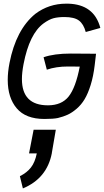

<svg xmlns="http://www.w3.org/2000/svg" viewBox="-20 -656 577 1065"><path d="M166.5 63.5H289.6L267.6 191.9V193.4Q240.7 333.5 106.9 389.2L90.3 321.3Q129.4 301.8 151.9 272.7Q174.3 243.7 184.1 194.8H141.1ZM512.7 -357.9 505.4 -295.4Q498 -232.9 482.9 -184.6Q467.8 -136.2 449.2 -105.5Q430.7 -74.7 405 -52.7Q379.4 -30.8 355.5 -19.8Q331.5 -8.8 301.3 -1.5Q275.9 3.9 226.1 3.9Q123 3.9 73 -54.9Q22.9 -113.8 22.9 -212.9Q22.9 -256.3 32.7 -306.6Q68.8 -491.7 175.8 -579.1Q251 -635.7 347.2 -635.7H356.9Q502 -632.3 536.6 -501L455.6 -478.5Q443.8 -522.5 418 -542Q392.1 -561.5 337.4 -561.5Q301.8 -561.5 276.9 -554.9Q252 -548.3 221.2 -525.9Q143.1 -468.3 110.8 -301.3Q101.6 -253.9 101.6 -217.3Q101.6 -71.8 246.1 -71.8Q321.8 -71.8 360.8 -120.8Q399.9 -169.9 422.4 -286.6H415.5Q404.3 -286.6 384.8 -286.9Q365.2 -287.1 356 -287.1Q291.5 -287.1 239.7 -269.5L221.7 -338.4Q280.3 -358.9 372.6 -358.9Q466.3 -358.9 512.7 -357.9Z"/></svg>

Font: Fantasque Sans Mono
Style: Italic
Weight: 400
Italic angle: -11°
Monospace: yes
Designer: Jany Belluz
Version: Version 1.8.0 ; ttfautohint (v1.8.2)